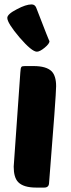

<svg xmlns="http://www.w3.org/2000/svg" viewBox="-20 -849 321 869"><path d="M144 0Q86 0 62 -25Q42 -46 42 -95Q42 -101 72 -521Q73 -542 77 -546Q79 -550 93 -550H132Q190 -550 214 -526Q234 -505 234 -459Q234 -419 202 -20Q201 0 180 0ZM68 -680Q13 -745 13 -768Q13 -785 56 -807Q97 -829 123 -829Q138 -829 144 -814Q204 -658 204 -663Q204 -651 182 -633Q160 -615 147 -615Q124 -615 68 -680Z"/></svg>

Font: PoetsenOne
Style: Regular
Weight: 400
Designer: Rodrigo Fuenzalida, Pablo Impallari
Foundry: Pablo Impallari, Rodrigo Fuenzalida
Version: Version 1.000